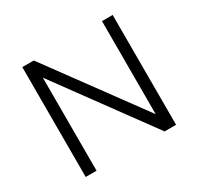

<svg xmlns="http://www.w3.org/2000/svg" viewBox="-149 -878 1093 1058"><g transform="rotate(-30 398.0 -349.5)"><path d="M617 -699H685V0H612L179 -592V0H110V-699H183L617 -107Z"/></g></svg>

Font: TypoPRO Montserrat
Style: Regular
Weight: 300
Designer: Julieta Ulanovsky
Foundry: Julieta Ulanovsky
Version: Version 6.001